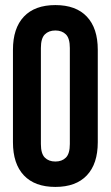

<svg xmlns="http://www.w3.org/2000/svg" viewBox="-20 -728 436 756"><path d="M141 -161Q141 -123 156.5 -107.5Q172 -92 198 -92Q224 -92 239.5 -107.5Q255 -123 255 -161V-539Q255 -577 239.5 -592.5Q224 -608 198 -608Q172 -608 156.5 -592.5Q141 -577 141 -539ZM31 -532Q31 -617 74 -662.5Q117 -708 198 -708Q279 -708 322 -662.5Q365 -617 365 -532V-168Q365 -83 322 -37.5Q279 8 198 8Q117 8 74 -37.5Q31 -83 31 -168Z"/></svg>

Font: Bebas Neue
Style: Regular
Weight: 400
Designer: Ryoichi Tsunekawa
Foundry: Ryoichi Tsunekawa
Version: Version 1.300